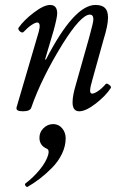

<svg xmlns="http://www.w3.org/2000/svg" viewBox="-20 -436 486 775"><path d="M71.8 13.2Q57.1 13.2 51 9.3Q44.9 5.4 46.9 -2.9L136.2 -307.1Q146.5 -345.2 129.9 -345.2Q122.6 -345.2 107.4 -335.2Q92.3 -325.2 74.2 -306.2Q70.8 -303.7 65.4 -305.9Q60.1 -308.1 56.2 -314.2Q52.2 -320.3 55.2 -324.2Q76.2 -354.5 116.7 -385.3Q157.2 -416 182.1 -416Q210.9 -416 210.9 -381.8Q210.9 -366.2 196.8 -314L162.1 -196.8L165 -194.8Q278.8 -416 365.2 -416Q391.6 -416 403.8 -403.8Q416 -391.6 416 -365.2Q416 -333.5 397.9 -275.9L354 -118.2Q349.1 -101.6 346.7 -90.8Q344.2 -80.1 343.8 -72.5Q343.3 -64.9 345.5 -61.5Q347.7 -58.1 352.1 -58.1Q360.4 -58.1 375.5 -68.1Q390.6 -78.1 407.2 -97.2Q411.1 -101.1 421.1 -93.3Q431.2 -85.4 426.8 -80.1Q405.8 -48.3 366 -17.6Q326.2 13.2 299.8 13.2Q272.9 13.2 272.9 -22.9Q272.9 -49.8 286.1 -94.2L339.8 -284.2Q356.9 -345.7 356.9 -357.9Q356.9 -377 342.8 -377Q307.1 -377 232.9 -258.8Q147.5 -120.6 106 -1Q101.1 13.2 71.8 13.2ZM91.8 317.9Q87.4 320.3 83 314Q78.6 307.6 83 304.2Q114.7 280.3 140.9 248.3Q167 216.3 174.8 188Q179.7 168.5 168.9 164.1Q139.2 151.4 139.2 120.1Q139.2 97.2 155.8 81.1Q172.4 64.9 194.8 64.9Q216.8 64.9 231 82Q245.1 99.1 245.1 122.1Q245.1 153.8 230 185.1Q214.8 216.3 189.9 241.5Q165 266.6 141.1 284.9Q117.2 303.2 91.8 317.9Z"/></svg>

Font: Junicode SmCond
Style: Italic
Weight: 400
Width: 4
Italic angle: -11°
Designer: Peter S. Baker
Version: Version 2.206